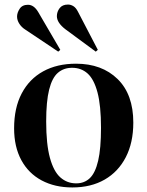

<svg xmlns="http://www.w3.org/2000/svg" viewBox="-20 -810 647 844"><path d="M298 14Q221 14 163 -17Q105 -48 73.5 -106.5Q42 -165 42 -246Q42 -336 75.5 -399.5Q109 -463 170 -496.5Q231 -530 314 -530Q428 -530 497 -462.5Q566 -395 566 -271Q566 -183 533 -119Q500 -55 440 -20.5Q380 14 298 14ZM315 -4Q351 -4 375 -27Q399 -50 411.5 -103.5Q424 -157 424 -248Q424 -346 408.5 -404Q393 -462 365 -487Q337 -512 297 -512Q260 -512 234.5 -490Q209 -468 196 -416Q183 -364 183 -276Q183 -176 199.5 -116Q216 -56 245.5 -30Q275 -4 315 -4ZM401 -583 268 -681Q230 -710 230 -739Q230 -758 242 -774Q254 -790 279 -790Q291 -790 302.5 -783Q314 -776 323 -758L410 -591ZM236 -583 91 -680Q75 -690 65 -705.5Q55 -721 55 -737Q55 -754 66.5 -771.5Q78 -789 103 -789Q129 -789 148 -757L245 -591Z"/></svg>

Font: Literata 72pt SemiBold
Style: Regular
Weight: 600
Designer: Latin by Veronika Burian and Jose Scaglione. Greek by Irene Vlachou. Cyrillic by Vera Evstafieva.
Foundry: TypeTogether
Version: Version 3.002